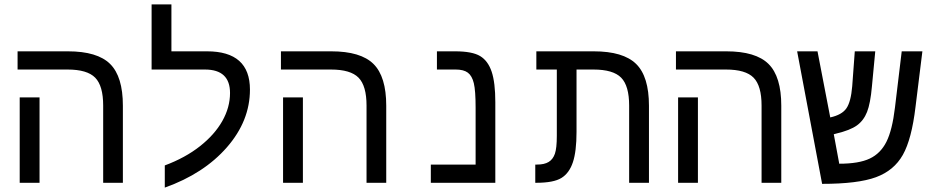

<svg xmlns="http://www.w3.org/2000/svg" viewBox="-20 -833 4241 875"><path d="M160.2 0H69.8V-389.2H160.2ZM540 0H450.2V-352.1Q450.2 -441.9 413.8 -479Q377.4 -516.1 288.1 -516.1H60.1V-599.1H289.1Q423.8 -599.1 481.9 -541.5Q540 -483.9 540 -351.1Z M731 -79.1Q824.2 -113.8 891.1 -166.5Q958 -219.2 993.2 -281.5Q1028.3 -343.8 1028.3 -409.2Q1028.3 -516.1 914.1 -516.1H670.9V-813H761.2V-599.1H923.3Q1119.1 -599.1 1119.1 -424.8Q1119.1 -282.2 1014.2 -161.9Q909.2 -41.5 731 22Z M1360.4 0H1270V-389.2H1360.4ZM1740.2 0H1650.4V-352.1Q1650.4 -441.9 1614 -479Q1577.6 -516.1 1488.3 -516.1H1260.3V-599.1H1489.3Q1624 -599.1 1682.1 -541.5Q1740.2 -483.9 1740.2 -351.1Z M2237.3 0H1943.4V-83H2147.5V-341.8Q2147.5 -419.9 2139.4 -453.6Q2131.3 -487.3 2112.3 -501.7Q2093.3 -516.1 2057.1 -516.1H1971.2V-599.1H2054.2Q2132.3 -599.1 2168.2 -577.4Q2204.1 -555.7 2220.7 -506.1Q2237.3 -456.5 2237.3 -367.2Z M2517.6 -516.1H2424.3V-599.1H2685.5Q2820.3 -599.1 2878.9 -541.7Q2937.5 -484.4 2937.5 -351.1V0H2847.2V-352.1Q2847.2 -441.9 2810.8 -479Q2774.4 -516.1 2684.6 -516.1H2607.4V-231.9Q2607.4 -143.1 2590.8 -93.5Q2574.2 -43.9 2538.6 -22Q2502.9 0 2424.3 0H2419.4V-83H2427.2Q2460.9 -83 2480.5 -95Q2500 -106.9 2508.8 -132.3Q2517.6 -157.7 2517.6 -213.9Z M3160.6 0H3070.3V-389.2H3160.6ZM3540.5 0H3450.7V-352.1Q3450.7 -441.9 3414.3 -479Q3377.9 -516.1 3288.6 -516.1H3060.5V-599.1H3289.6Q3424.3 -599.1 3482.4 -541.5Q3540.5 -483.9 3540.5 -351.1Z M3763.7 -297.9Q3816.9 -309.6 3837.4 -339.4Q3857.9 -369.1 3863.8 -439.9L3875.5 -599.1H3968.8L3953.6 -439Q3946.8 -361.8 3931.4 -322.8Q3916 -283.7 3885.3 -261.5Q3854.5 -239.3 3790.5 -224.1L3779.8 -221.2L3804.7 -86.9Q3894.5 -86.9 3943.8 -110.4Q3993.2 -133.8 4019.8 -187Q4046.4 -240.2 4058.6 -342.8L4089.4 -599.1H4183.6L4152.3 -346.2Q4134.8 -198.7 4094.5 -127.2Q4054.2 -55.7 3971.9 -25.4Q3889.6 4.9 3726.6 4.9L3612.8 -599.1H3705.6Z"/></svg>

Font: Liberation Mono
Style: Regular
Weight: 400
Monospace: yes
Designer: Steve Matteson
Foundry: Ascender Corporation
Version: Version 2.1.5